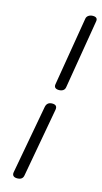

<svg xmlns="http://www.w3.org/2000/svg" viewBox="-147 -934 567 1069"><g transform="rotate(15 136.5 -399.5)"><path d="M144 -469 210 -865Q212 -877 222.5 -884Q233 -891 247 -891Q277 -891 272 -865L206 -469Q204 -456 194.5 -449.5Q185 -443 171 -443Q156 -443 149 -449.5Q142 -456 144 -469ZM46 65 119 -332Q125 -361 155 -361Q186 -361 181 -332L109 65Q105 92 73 92Q58 92 51 85Q44 78 46 65Z"/></g></svg>

Font: Mali
Style: Italic
Weight: 400
Italic angle: -10°
Version: Version 1.000; ttfautohint (v1.6)